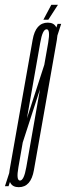

<svg xmlns="http://www.w3.org/2000/svg" viewBox="-64 -773 274 797"><path d="M-43.5 0H-28.5L190 -674H175ZM14 4Q64.5 4 76.8 -67Q89 -138 124.5 -337Q159.5 -535 172 -607Q184.5 -679 134.5 -679Q84 -679 71.5 -607.8Q59 -536.5 23.5 -337Q-12 -138 -24.2 -67Q-36.5 4 14 4ZM19 -23.5Q2.5 -23.5 12.5 -79.2Q22.5 -135 57.5 -337Q93.5 -539 103 -595.2Q112.5 -651.5 129.5 -651.5Q145.5 -651.5 136 -595.5Q126.5 -539.5 90.5 -337Q55 -135 45.2 -79.2Q35.5 -23.5 19 -23.5ZM116 -691H136.5L176.5 -753H149Z"/></svg>

Font: Anybody UltraCondensed ExtraLight
Style: Italic
Weight: 250
Width: 1
Italic angle: -10°
Version: Version 1.113;gftools[0.9.25]